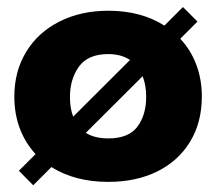

<svg xmlns="http://www.w3.org/2000/svg" viewBox="-20 -516 626 556"><path d="M128.9 -32.2 76.2 20.5 34.7 -21.5 83 -69.8Q53.2 -102.1 37.4 -144Q21.5 -186 21.5 -236.3Q21.5 -309.6 55.9 -366Q90.3 -422.4 152.1 -453.6Q213.9 -484.9 293.5 -484.9Q388.2 -484.9 456.1 -441.9L509.8 -495.6L551.8 -453.6L502 -403.8Q532.2 -371.6 548.3 -329.1Q564.5 -286.6 564.5 -236.3Q564.5 -161.6 530.5 -105.7Q496.6 -49.8 435.3 -19.5Q374 10.7 293.5 10.7Q197.3 10.7 128.9 -32.2ZM191.9 -178.2 356.4 -342.3Q331.1 -359.4 293.5 -359.4Q234.9 -359.4 208.7 -323.2Q182.6 -287.1 182.6 -235.4Q182.6 -202.1 191.9 -178.2ZM293.5 -115.2Q352.5 -115.2 377.9 -149.2Q403.3 -183.1 403.3 -235.4Q403.3 -268.6 393.1 -295.4L228.5 -131.3Q253.9 -115.2 293.5 -115.2Z"/></svg>

Font: Glacial Indifference
Style: Bold
Weight: 700
Designer: Alfredo Marco Pradil
Foundry: Alfredo Marco Pradil
Version: Version 1.312